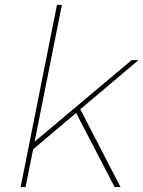

<svg xmlns="http://www.w3.org/2000/svg" viewBox="-20 -762 584 782"><path d="M471 0H447L290 -302L115 -154L84 0H64L212 -742H232L121 -185L516 -517H544L307 -317Z"/></svg>

Font: Argentum Sans Thin
Style: Italic
Weight: 100
Italic angle: -11°
Designer: Julieta Ulanovsky (font), Cristiano Sobral (main changes and remaster)
Foundry: Julieta Ulanovsky (font), Cristiano Sobral (main changes and remaster)
Version: Version 2.007;June 15, 2022;FontCreator 14.0.0.2814 64-bit; 